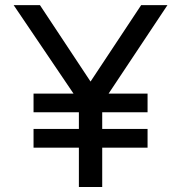

<svg xmlns="http://www.w3.org/2000/svg" viewBox="-20 -743 720 763"><path d="M113.3 -296.9H566.4V-371.1H113.3ZM113.3 -156.2H566.4V-230.5H113.3ZM293.5 0H386.2V-361.3H293.5ZM368.7 -306.6 645.5 -722.7H541L339.8 -418.9L138.7 -722.7H34.2L303.2 -325.2Z"/></svg>

Font: Giphurs SC
Style: Regular
Weight: 400
Version: Version 0.920